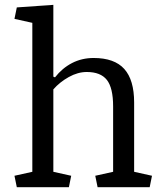

<svg xmlns="http://www.w3.org/2000/svg" viewBox="-20 -783 686 803"><path d="M40.5 -47.9 115.2 -64.5V-687.5L40.5 -704.1L50.3 -752L203.1 -762.7V-462.4L210 -459.5Q240.2 -498 281.2 -519.3Q322.3 -540.5 371.6 -540.5Q458.5 -540.5 499.8 -494.6Q541 -448.7 541 -354.5V-64.5L615.7 -47.9L606 0H388.2L378.4 -47.9L453.1 -64.5V-337.9Q453.1 -415.5 427 -448.7Q400.9 -481.9 342.8 -481.9Q305.7 -481.9 267.8 -460.9Q230 -439.9 203.1 -409.2V-64.5L277.8 -47.9L268.1 0H50.3Z"/></svg>

Font: Noticia Text
Style: Regular
Weight: 400
Designer: JM Sole
Foundry: JM Sole
Version: Version 1.003